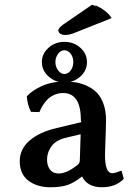

<svg xmlns="http://www.w3.org/2000/svg" viewBox="-20 -787 547 817"><path d="M323.2 -215.8 257.8 -200.2Q218.3 -190.4 199.2 -164.8Q180.2 -139.2 180.2 -106.9Q180.2 -82.5 192.6 -65.7Q205.1 -48.8 230 -48.8Q265.1 -48.8 312 -86.9Q319.8 -92.8 319.8 -107.9ZM414.1 9.8Q351.6 9.8 329.1 -36.1Q295.9 -9.8 267.8 0Q239.7 9.8 194.8 9.8Q137.7 9.8 100.8 -18.3Q64 -46.4 64 -101.1Q64 -152.8 106 -189Q147.9 -225.1 221.2 -242.2L329.1 -268.1H327.1Q324.2 -268.1 324.2 -274.9Q324.2 -391.1 249 -391.1Q228 -391.1 210.2 -383.1Q192.4 -375 180.2 -361.8Q168 -348.6 160.4 -335.9Q152.8 -323.2 147.9 -310.1L111.8 -311Q96.2 -341.8 94.2 -377Q115.2 -401.4 157.5 -420.7Q199.7 -439.9 254.9 -439.9Q281.2 -439.9 304.4 -436Q327.6 -432.1 351.6 -420.9Q375.5 -409.7 392.6 -392.1Q409.7 -374.5 420.4 -344.7Q431.2 -314.9 431.2 -275.9Q431.2 -252.9 430.2 -231Q429.7 -214.4 428.2 -175.8Q426.8 -137.2 426.8 -127.9Q426.8 -49.8 458 -49.8Q467.8 -49.8 497.1 -61L506.8 -25.9Q472.2 9.8 414.1 9.8ZM253.9 -608.9Q293.9 -608.9 322 -583.7Q350.1 -558.6 350.1 -522.9Q350.1 -486.8 322 -461.4Q293.9 -436 253.9 -436Q214.8 -436 186.5 -461.7Q158.2 -487.3 158.2 -522.9Q158.2 -558.6 186.5 -583.7Q214.8 -608.9 253.9 -608.9ZM253.9 -472.2Q269.5 -472.2 280.8 -487.3Q292 -502.4 292 -522.9Q292 -543.5 280.8 -558.3Q269.5 -573.2 253.9 -573.2Q238.8 -573.2 227.3 -558.1Q215.8 -543 215.8 -522.9Q215.8 -502.9 227.3 -487.5Q238.8 -472.2 253.9 -472.2ZM391.1 -758.8 382.8 -766.1Q434.6 -743.2 455.1 -710L304.2 -649.9Q277.3 -638.2 256.8 -638.2Q244.1 -638.2 236.1 -644Q228 -649.9 228 -658.2Q228 -666.5 248 -682.1L372.1 -767.1Z"/></svg>

Font: Linear Smooth
Style: Bold
Weight: 700
Designer: Philipp H. Poll, Flanker
Foundry: Philipp H. Poll, reworked by Flanker
Version: Version 1.061 | FøM Fix